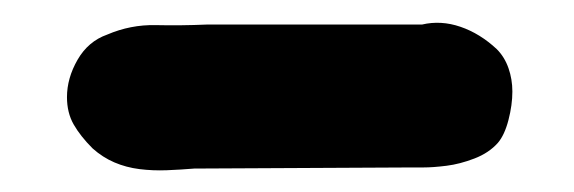

<svg xmlns="http://www.w3.org/2000/svg" viewBox="-20 -403 514 172"><path d="M358 -381Q375 -385 392.5 -379Q410 -373 425 -359Q432 -352 435.5 -342Q439 -332 439 -321Q439 -309 435.5 -295.5Q432 -282 426 -275Q418 -266 405 -261Q392 -256 380 -254.5Q368 -253 359.5 -253Q351 -253 350 -253L154 -252Q142 -251 129.5 -250.5Q117 -250 105 -251.5Q93 -253 82.5 -257.5Q72 -262 63 -270Q52 -281 46 -291.5Q40 -302 40 -316Q40 -333 49.5 -349.5Q59 -366 76 -372Q97 -381 119.5 -380.5Q142 -380 165 -381Z"/></svg>

Font: BM JUA 
Style: Regular
Weight: 400
Designer: BONGJIN KIM, JAEHYUN KEUM, JUHEE TAE
Foundry: WOOWA BROTHERS Corporation.
Version: Version 1.000